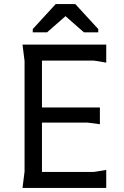

<svg xmlns="http://www.w3.org/2000/svg" viewBox="-20 -918 607 938"><path d="M90 0 100 -80V-620L90 -700H499V-612L439 -622H185V-393H468V-311L408 -319H185V-78H439L499 -88V0ZM252 -898H348L460 -776V-760H390L300 -839L210 -760H140V-776Z"/></svg>

Font: AR One Sans
Style: Regular
Weight: 400
Designer: Niteesh Yadav
Foundry: Niteesh Yadav
Version: Version 1.001;gftools[0.9.33]